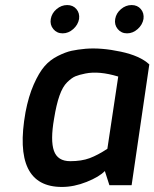

<svg xmlns="http://www.w3.org/2000/svg" viewBox="-20 -734 611 760"><path d="M548 -659Q544 -636 525 -619Q506 -602 483 -602Q460 -602 446 -619Q432 -636 436 -659Q440 -682 459 -698Q478 -714 501 -714Q524 -714 537.5 -698Q551 -682 548 -659ZM293 -659Q289 -636 270 -619Q251 -602 228 -602Q205 -602 191 -619Q177 -636 181 -659Q185 -682 204 -698Q223 -714 246 -714Q269 -714 282.5 -698Q296 -682 293 -659ZM194 -264Q179 -178 193.5 -137Q208 -96 258 -96Q303 -96 335 -108Q367 -120 405 -145L448 -431Q372 -454 318 -443Q293 -438 278.5 -432Q264 -426 246 -408.5Q228 -391 215.5 -355.5Q203 -320 194 -264ZM81 -290Q93 -353 113.5 -399.5Q134 -446 156 -471.5Q178 -497 209 -512.5Q240 -528 263.5 -533Q287 -538 319 -541Q381 -546 458 -529.5Q535 -513 571 -479L501 -1H413L395 -57Q373 -34 323 -14Q273 6 225 6Q28 6 81 -290Z"/></svg>

Font: Exo
Style: Demi Bold Italic
Weight: 600
Designer: Natanael Gama
Version: Version 1